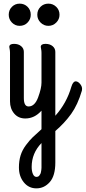

<svg xmlns="http://www.w3.org/2000/svg" viewBox="-20 -623 471 1055"><path d="M372 -146Q381 -176 396 -176Q408 -176 419.5 -162.5Q431 -149 431 -135Q431 -129 430 -125Q407 -47 371 3Q335 53 284 97V270Q284 343 253.5 377.5Q223 412 180 412Q138 412 111 379Q84 346 84 297Q84 261 93 231.5Q102 202 122.5 174.5Q143 147 159.5 131.5Q176 116 208 87V-15Q170 28 119 28Q81 28 58 1Q35 -26 35 -66V-333Q35 -344 33 -353.5Q31 -363 31 -365Q31 -382 57 -382Q81 -382 96 -369.5Q111 -357 111 -338V-84Q111 -38 137 -38Q171 -38 189.5 -88Q208 -138 208 -169V-333Q208 -344 206 -353.5Q204 -363 204 -365Q204 -382 230 -382Q254 -382 269 -369.5Q284 -357 284 -338V13Q346 -56 372 -146ZM185 -542Q185 -568 202.5 -585.5Q220 -603 246 -603Q271 -603 289 -585.5Q307 -568 307 -542Q307 -517 289 -499Q271 -481 246 -481Q221 -481 203 -499Q185 -517 185 -542ZM88 -481Q63 -481 45.5 -499Q28 -517 28 -542Q28 -568 45.5 -585.5Q63 -603 88 -603Q114 -603 131.5 -585.5Q149 -568 149 -542Q149 -517 131.5 -499Q114 -481 88 -481ZM180 349Q185 349 189.5 347Q194 345 196.5 341Q199 337 201.5 333Q204 329 205 322.5Q206 316 207 311Q208 306 208 299Q208 292 208 288Q208 284 208 277.5Q208 271 208 270V163Q154 219 154 294Q154 318 161 333.5Q168 349 180 349Z"/></svg>

Font: Grand Hotel
Style: Regular
Weight: 400
Designer: Brian J. Bonislawsky & Jim Lyles for Astigmatic (AOETI)
Foundry: Astigmatic (AOETI)
Version: Version 001.000